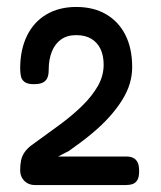

<svg xmlns="http://www.w3.org/2000/svg" viewBox="-20 -726 464 552"><path d="M81 -194Q68 -194 58.5 -199.5Q49 -205 43.5 -214.5Q38 -224 38 -237Q38 -252 40.5 -264.5Q43 -277 50.5 -288Q58 -299 70 -308Q113 -339 150.5 -366.5Q188 -394 216.5 -422Q245 -450 261.5 -479Q278 -508 278 -540Q278 -566 269 -585Q260 -604 242.5 -614.5Q225 -625 199 -625Q173 -625 155.5 -612.5Q138 -600 129 -577.5Q120 -555 120 -525Q120 -512 116.5 -503Q113 -494 104 -489Q95 -484 77 -484Q59 -484 50.5 -490.5Q42 -497 40 -507.5Q38 -518 38 -529Q38 -583 57.5 -623Q77 -663 113.5 -684.5Q150 -706 199 -706Q249 -706 285 -685Q321 -664 340.5 -625.5Q360 -587 360 -533Q360 -509 353 -485.5Q346 -462 331 -438Q316 -414 294.5 -390Q273 -366 243.5 -341.5Q214 -317 178 -292L147 -276H343Q354 -276 362 -272.5Q370 -269 375 -260.5Q380 -252 380 -234Q380 -217 375 -208.5Q370 -200 361.5 -197Q353 -194 342 -194Z"/></svg>

Font: Fredoka SemiCondensed
Style: Regular
Weight: 400
Width: 4
Designer: Ben Nathan
Foundry: Milena B. Brandão, Ben Nathan
Version: Version 2.001